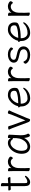

<svg xmlns="http://www.w3.org/2000/svg" viewBox="1804 -2489 703 4351"><g transform="rotate(-90 2155.5 -313.5)"><path d="M67 -422Q55 -420 47 -420H46Q33 -420 24 -434.5Q15 -449 15 -463Q15 -477 26 -477H113V-528L111 -635Q111 -645 131 -645Q149 -645 166 -637Q183 -629 183 -617Q183 -596 182 -581L181 -528V-480L209 -481Q237 -483 256.5 -484.5Q276 -486 285 -487H286Q298 -487 308 -472.5Q318 -458 318 -444Q318 -429 306 -429Q246 -429 220 -428L181 -427V-108Q181 -80 184 -67.5Q187 -55 194.5 -50.5Q202 -46 217 -46Q235 -46 260.5 -57Q286 -68 310 -87Q327 -100 337 -100Q347 -100 347 -89Q347 -76 324.5 -49.5Q302 -23 270 -2.5Q238 18 208 18Q157 18 135 -13Q113 -44 113 -110V-424H108Q89 -424 67 -422Z M453 -416 451 -474Q451 -484 471 -484Q489 -484 506.5 -476Q524 -468 524 -456Q524 -446 522.5 -431.5Q521 -417 521 -405Q542 -440 580 -463Q618 -486 667 -486Q695 -486 721.5 -476Q748 -466 765 -452Q782 -438 782 -426Q782 -410 770 -392Q758 -374 746 -374Q738 -374 732 -384Q723 -401 702 -411Q681 -421 664 -421Q620 -421 585.5 -394Q551 -367 534 -315Q524 -284 522 -244Q520 -204 520 -106Q520 -101 523 -38Q525 -8 525 0Q525 10 505 10Q487 10 469.5 2Q452 -6 452 -18L454 -106V-367Z M1272 -314Q1266 -214 1266 -193Q1266 -89 1301 -35Q1303 -31 1303 -29Q1303 -17 1289 -2Q1275 13 1259 13Q1238 13 1223.5 -28Q1209 -69 1205 -118Q1169 -50 1117.5 -16Q1066 18 1007 18Q933 18 889.5 -32Q846 -82 846 -175Q846 -257 881.5 -329Q917 -401 974.5 -443.5Q1032 -486 1093 -486Q1170 -486 1203 -420V-475Q1203 -485 1224 -485Q1243 -485 1261 -477.5Q1279 -470 1279 -459V-457Q1279 -434 1276 -385Q1273 -336 1272 -314ZM1185 -371Q1181 -371 1178 -375Q1162 -402 1139.5 -415Q1117 -428 1093 -428Q1052 -428 1010 -395Q968 -362 941 -305Q914 -248 914 -180Q914 -108 938.5 -75Q963 -42 1006 -42Q1054 -42 1097.5 -74Q1141 -106 1169 -162.5Q1197 -219 1200 -291Q1201 -301 1201 -335L1202 -380Q1193 -371 1185 -371Z M1756 -476Q1759 -486 1776 -486Q1794 -486 1812 -477Q1830 -468 1830 -457Q1830 -455 1828 -451Q1808 -415 1796 -386L1660 -65Q1646 -32 1638 -5Q1631 18 1613 18Q1603 18 1593 12.5Q1583 7 1576 -1Q1571 -7 1568 -13Q1565 -19 1562 -27L1554 -46L1426 -389Q1419 -407 1395 -458Q1394 -460 1394 -463Q1394 -471 1407 -476Q1420 -481 1436 -481Q1468 -481 1472 -467Q1485 -418 1490 -405L1603 -90L1733 -405Q1743 -429 1756 -476Z M2099 -41Q2230 -41 2310 -125Q2322 -140 2333 -140Q2337 -140 2340 -136.5Q2343 -133 2343 -128Q2343 -112 2313.5 -76Q2284 -40 2229 -11Q2174 18 2099 18Q2047 18 2006 -8Q1965 -34 1941 -82.5Q1917 -131 1917 -195V-209Q1908 -216 1902 -225Q1896 -234 1896 -241Q1896 -254 1915 -254L1924 -255Q1933 -305 1969 -359Q2005 -413 2059 -449.5Q2113 -486 2174 -486Q2260 -486 2300 -443.5Q2340 -401 2340 -340Q2340 -302 2334.5 -284Q2329 -266 2309 -253.5Q2289 -241 2244 -227Q2146 -196 1995 -196H1982V-186Q1982 -121 2015 -81Q2048 -41 2099 -41ZM2217 -278Q2252 -288 2263 -301Q2274 -314 2274 -341Q2274 -385 2249 -406.5Q2224 -428 2173 -428Q2127 -428 2088 -400Q2049 -372 2023.5 -331Q1998 -290 1990 -252H2010Q2122 -252 2217 -278Z M2491 -416 2489 -474Q2489 -484 2509 -484Q2527 -484 2544.5 -476Q2562 -468 2562 -456Q2562 -446 2560.5 -431.5Q2559 -417 2559 -405Q2580 -440 2618 -463Q2656 -486 2705 -486Q2733 -486 2759.5 -476Q2786 -466 2803 -452Q2820 -438 2820 -426Q2820 -410 2808 -392Q2796 -374 2784 -374Q2776 -374 2770 -384Q2761 -401 2740 -411Q2719 -421 2702 -421Q2658 -421 2623.5 -394Q2589 -367 2572 -315Q2562 -284 2560 -244Q2558 -204 2558 -106Q2558 -101 2561 -38Q2563 -8 2563 0Q2563 10 2543 10Q2525 10 2507.5 2Q2490 -6 2490 -18L2492 -106V-367Z M2911 -356Q2911 -394 2936 -423.5Q2961 -453 3003 -469.5Q3045 -486 3094 -486Q3149 -486 3186.5 -470.5Q3224 -455 3254 -423Q3256 -421 3256 -414Q3256 -400 3245.5 -384.5Q3235 -369 3224 -369Q3220 -369 3216 -372.5Q3212 -376 3208 -382Q3189 -412 3156.5 -421.5Q3124 -431 3094 -431Q3038 -431 3007 -409.5Q2976 -388 2976 -354Q2976 -332 2990.5 -318.5Q3005 -305 3044 -296L3140 -273Q3208 -257 3244 -222.5Q3280 -188 3280 -128Q3280 -88 3256.5 -54.5Q3233 -21 3189 -1.5Q3145 18 3088 18Q3019 18 2974 -3Q2929 -24 2908 -49Q2887 -74 2887 -85Q2887 -100 2901 -116.5Q2915 -133 2927 -133Q2934 -133 2937 -126Q2953 -87 2984.5 -63.5Q3016 -40 3088 -40Q3146 -40 3180 -65Q3214 -90 3214 -126Q3214 -163 3195 -184Q3176 -205 3123 -218L3023 -242Q2966 -255 2938.5 -282.5Q2911 -310 2911 -356Z M3582 -41Q3713 -41 3793 -125Q3805 -140 3816 -140Q3820 -140 3823 -136.5Q3826 -133 3826 -128Q3826 -112 3796.5 -76Q3767 -40 3712 -11Q3657 18 3582 18Q3530 18 3489 -8Q3448 -34 3424 -82.5Q3400 -131 3400 -195V-209Q3391 -216 3385 -225Q3379 -234 3379 -241Q3379 -254 3398 -254L3407 -255Q3416 -305 3452 -359Q3488 -413 3542 -449.5Q3596 -486 3657 -486Q3743 -486 3783 -443.5Q3823 -401 3823 -340Q3823 -302 3817.5 -284Q3812 -266 3792 -253.5Q3772 -241 3727 -227Q3629 -196 3478 -196H3465V-186Q3465 -121 3498 -81Q3531 -41 3582 -41ZM3700 -278Q3735 -288 3746 -301Q3757 -314 3757 -341Q3757 -385 3732 -406.5Q3707 -428 3656 -428Q3610 -428 3571 -400Q3532 -372 3506.5 -331Q3481 -290 3473 -252H3493Q3605 -252 3700 -278Z M3974 -416 3972 -474Q3972 -484 3992 -484Q4010 -484 4027.5 -476Q4045 -468 4045 -456Q4045 -446 4043.5 -431.5Q4042 -417 4042 -405Q4063 -440 4101 -463Q4139 -486 4188 -486Q4216 -486 4242.5 -476Q4269 -466 4286 -452Q4303 -438 4303 -426Q4303 -410 4291 -392Q4279 -374 4267 -374Q4259 -374 4253 -384Q4244 -401 4223 -411Q4202 -421 4185 -421Q4141 -421 4106.5 -394Q4072 -367 4055 -315Q4045 -284 4043 -244Q4041 -204 4041 -106Q4041 -101 4044 -38Q4046 -8 4046 0Q4046 10 4026 10Q4008 10 3990.5 2Q3973 -6 3973 -18L3975 -106V-367Z"/></g></svg>

Font: Iansui
Style: Regular
Weight: 400
Designer: But Ko / Fontworks Inc.
Foundry: zi-hi.com / Fontworks Inc.
Version: Version 1.002